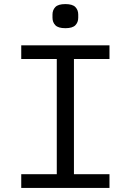

<svg xmlns="http://www.w3.org/2000/svg" viewBox="-20 -920 640 940"><path d="M84 0V-67H258V-631H84V-698H516V-631H342V-67H516V0ZM237 -833V-849Q237 -871 251 -885.5Q265 -900 300 -900Q335 -900 349 -885.5Q363 -871 363 -849V-833Q363 -811 349 -796.5Q335 -782 300 -782Q265 -782 251 -796.5Q237 -811 237 -833Z"/></svg>

Font: IBM Plaex Mono
Style: Regular
Weight: 400
Designer: Mike Abbink, Paul van der Laan, Pieter van Rosmalen
Foundry: Bold Monday
Version: Version 2.003